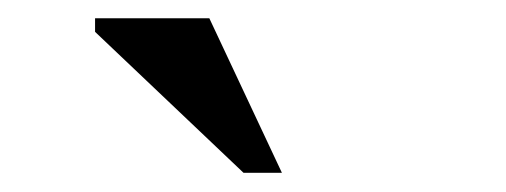

<svg xmlns="http://www.w3.org/2000/svg" viewBox="-20 -700 540 205"><path d="M281 -515.5H240L81.5 -666V-680.5H203.5Z"/></svg>

Font: Newsreader 16pt 16pt Medium
Style: Regular
Weight: 500
Version: Version 1.003